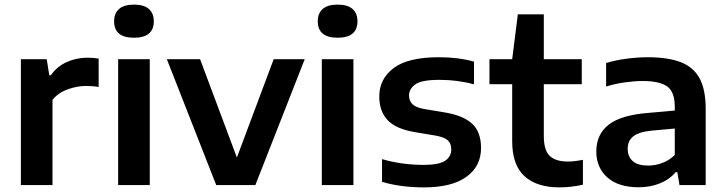

<svg xmlns="http://www.w3.org/2000/svg" viewBox="-20 -802 3143 832"><path d="M70.5 0V-545.5H182.5L193.5 -476H200.5Q227 -514 269 -533Q311 -552 359 -552Q384 -552 407.5 -548V-425Q394.5 -427.5 380 -428.5Q365.5 -429.5 351.5 -429.5Q314 -429.5 273.2 -414.8Q232.5 -400 207.5 -369.5V0Z M492 0V-545.5H629V0ZM560.5 -638.5Q474.5 -638.5 474.5 -710Q474.5 -744 495.8 -763Q517 -782 560.5 -782Q604 -782 625.2 -763Q646.5 -744 646.5 -710Q646.5 -638.5 560.5 -638.5Z M917 0 703 -545.5H847L1006.5 -119.5L1166 -545.5H1300.5L1086.5 0Z M1374.5 0V-545.5H1511.5V0ZM1443 -638.5Q1357 -638.5 1357 -710Q1357 -744 1378.2 -763Q1399.5 -782 1443 -782Q1486.5 -782 1507.8 -763Q1529 -744 1529 -710Q1529 -638.5 1443 -638.5Z M1817 10Q1768 10 1721.8 4Q1675.5 -2 1635.5 -14V-112.5Q1721 -87.5 1816 -87.5Q1881.5 -87.5 1908.5 -105.2Q1935.5 -123 1935.5 -154.5Q1935.5 -179.5 1921.2 -193.2Q1907 -207 1870 -214L1777.5 -229.5Q1694.5 -243.5 1659 -282.2Q1623.5 -321 1623.5 -384Q1623.5 -460 1685.8 -507Q1748 -554 1882 -554Q1965.5 -554 2034 -535V-436.5Q1963.5 -456 1884.5 -456Q1806.5 -456 1779.5 -436.2Q1752.5 -416.5 1752.5 -388.5Q1752.5 -366.5 1766 -351.8Q1779.5 -337 1816 -330L1909 -314.5Q1987 -301.5 2025.8 -266Q2064.5 -230.5 2064.5 -160.5Q2064.5 -81.5 2001.2 -35.8Q1938 10 1817 10Z M2404.5 10Q2306 10 2252.8 -38.5Q2199.5 -87 2199.5 -190V-437H2101V-545.5H2199.5L2224 -740H2336.5V-545.5H2501V-437H2336.5V-213.5Q2336.5 -151 2362 -126.5Q2387.5 -102 2441 -102Q2468 -102 2506 -109.5V-1.5Q2483 3.5 2456.8 6.8Q2430.5 10 2404.5 10Z M2748 9.5Q2659.5 9.5 2611.8 -33.2Q2564 -76 2564 -145.5Q2564 -220 2618 -262Q2672 -304 2792 -313L2904 -323V-339.5Q2904 -404 2871 -427.5Q2838 -451 2764.5 -451Q2731 -451 2688.8 -445.2Q2646.5 -439.5 2606.5 -427V-529Q2648 -541.5 2696.2 -547.8Q2744.5 -554 2786.5 -554Q2872.5 -554 2928.2 -533.2Q2984 -512.5 3011 -463.5Q3038 -414.5 3038 -330V0H2924.5L2915 -56H2908Q2880.5 -23.5 2838.5 -7Q2796.5 9.5 2748 9.5ZM2700 -157.5Q2700 -123 2722 -103.8Q2744 -84.5 2789 -84.5Q2819 -84.5 2849.2 -95.5Q2879.5 -106.5 2904 -130.5V-245L2804.5 -236Q2748 -230.5 2724 -211Q2700 -191.5 2700 -157.5Z"/></svg>

Font: Encode Sans SemiExpanded SemiExpanded SemiBold
Style: Regular
Weight: 600
Width: 6
Designer: Multiple Designers
Foundry: Impallari Type
Version: Version 3.000; ttfautohint (v1.8.3) -l 8 -r 50 -G 200 -x 14 